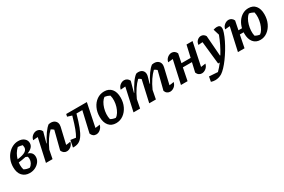

<svg xmlns="http://www.w3.org/2000/svg" viewBox="100 -1599 4287 2898"><g transform="rotate(-30 2243.5 -149.5)"><path d="M199 11Q119 11 70.5 -41Q22 -93 22 -191Q22 -255 43 -311Q64 -367 101 -408.5Q138 -450 184.5 -473Q231 -496 283 -496Q346 -496 384.5 -464Q423 -432 423 -382Q423 -303 314 -262Q398 -238 398 -158Q398 -111 370.5 -73Q343 -35 298 -12Q253 11 199 11ZM319 -368Q319 -384 314 -407Q294 -413 275 -416.5Q256 -420 235 -421Q165 -355 140 -261Q234 -272 276.5 -298Q319 -324 319 -368ZM128 -167Q128 -123 140 -86Q182 -62 235 -59Q265 -78 282 -110Q299 -142 299 -177Q299 -197 292 -218Q277 -225 259 -232Q226 -225 193.5 -219.5Q161 -214 131 -211Q128 -190 128 -167ZM210 -46Q213 -47 217 -49Z M483 0 571 -400Q554 -399 534.5 -397.5Q515 -396 487 -393Q496 -439 530 -465.5Q564 -492 601 -492Q628 -492 650 -478Q672 -464 686 -435L636 -252L641 -250Q683 -333 727.5 -395.5Q772 -458 811 -486Q833 -490 846 -490Q895 -490 923.5 -463.5Q952 -437 952 -394Q952 -377 948 -361L883 -83Q909 -85 927 -88Q945 -91 963 -95Q952 -47 917.5 -20Q883 7 845 7Q818 7 796 -8.5Q774 -24 762 -55L843 -372Q821 -392 797 -403Q751 -361 708 -297Q665 -233 627 -149L598 0Z M952 3 976 -116 1066 -103Q1120 -188 1177 -395L1185 -421L1108 -445L1117 -487H1477L1394 -84Q1434 -87 1475 -95Q1464 -50 1430.5 -21Q1397 8 1357 8Q1328 8 1306.5 -8.5Q1285 -25 1274 -55L1357 -416H1255Q1220 -290 1188.5 -207Q1157 -124 1123 -77Q1089 -30 1048 -12Q1007 6 952 3Z M1704 11Q1623 11 1577.5 -44Q1532 -99 1532 -195Q1532 -280 1564.5 -348.5Q1597 -417 1653.5 -456.5Q1710 -496 1781 -496Q1862 -496 1907.5 -442.5Q1953 -389 1953 -292Q1953 -207 1920 -138.5Q1887 -70 1830.5 -29.5Q1774 11 1704 11ZM1736 -62Q1766 -80 1789 -117Q1812 -154 1826.5 -201Q1841 -248 1843.5 -298.5Q1846 -349 1834 -393Q1793 -416 1748 -422Q1718 -403 1695 -365Q1672 -327 1658 -279.5Q1644 -232 1641.5 -182.5Q1639 -133 1650 -90Q1687 -68 1736 -62Z M2009 0 2097 -400Q2080 -399 2060.5 -397.5Q2041 -396 2013 -393Q2022 -439 2056 -465.5Q2090 -492 2127 -492Q2154 -492 2176 -478Q2198 -464 2212 -435L2162 -252L2167 -250Q2209 -333 2253 -395.5Q2297 -458 2337 -486Q2349 -489 2357.5 -490Q2366 -491 2373 -491Q2419 -491 2445.5 -466Q2472 -441 2472 -400Q2472 -382 2467 -364L2436 -252L2442 -250Q2483 -333 2527.5 -395.5Q2572 -458 2612 -486Q2634 -490 2647 -490Q2696 -490 2724.5 -463.5Q2753 -437 2753 -394Q2753 -377 2749 -361L2684 -83Q2710 -85 2727.5 -88Q2745 -91 2763 -95Q2753 -47 2718.5 -20Q2684 7 2646 7Q2619 7 2596.5 -8.5Q2574 -24 2563 -55L2644 -372Q2622 -392 2597 -403Q2551 -360 2508 -296.5Q2465 -233 2428 -150L2399 0H2283L2367 -374Q2346 -393 2323 -403Q2276 -359 2233 -295Q2190 -231 2153 -149L2124 0Z M2836 0 2925 -401Q2880 -399 2840 -393Q2849 -439 2883 -466Q2917 -493 2955 -493Q2981 -493 3003 -478.5Q3025 -464 3038 -435L3007 -281H3167L3214 -487H3319L3235 -84Q3275 -88 3317 -95Q3306 -47 3271 -20Q3236 7 3199 7Q3172 7 3149.5 -8.5Q3127 -24 3115 -55L3152 -216H2994L2951 0Z M3484 0 3441 -397Q3412 -395 3396.5 -394Q3381 -393 3367 -391Q3371 -437 3400.5 -464Q3430 -491 3466 -491Q3489 -491 3508.5 -479Q3528 -467 3541 -444L3568 -91H3575Q3615 -156 3650 -227Q3685 -298 3712 -371L3680 -476Q3713 -488 3742 -488Q3805 -488 3805 -429Q3805 -403 3790 -359Q3772 -304 3741 -241Q3710 -178 3672 -115.5Q3634 -53 3593 3Q3552 59 3512.5 100.5Q3473 142 3441 163Q3385 197 3323 197Q3286 197 3251 185L3267 100L3417 110Q3466 62 3513 -1Z M3829 0 3918 -401Q3873 -399 3833 -393Q3842 -439 3876 -466Q3910 -493 3948 -493Q3974 -493 3996 -478.5Q4018 -464 4031 -435L4000 -281H4062Q4077 -344 4110.5 -392.5Q4144 -441 4191.5 -468.5Q4239 -496 4295 -496Q4374 -496 4417.5 -443Q4461 -390 4461 -295Q4461 -209 4428.5 -140Q4396 -71 4341 -30Q4286 11 4218 11Q4140 11 4096 -43Q4052 -97 4052 -192Q4052 -204 4053 -216H3987L3944 0ZM4250 -62Q4277 -80 4299 -117Q4321 -154 4335 -201.5Q4349 -249 4352 -299Q4355 -349 4345 -393Q4325 -404 4305 -411.5Q4285 -419 4263 -422Q4236 -402 4214 -364.5Q4192 -327 4178.5 -279.5Q4165 -232 4162 -182.5Q4159 -133 4169 -90Q4206 -67 4250 -62Z"/></g></svg>

Font: Piazzolla SemiBold
Style: Italic
Weight: 600
Italic angle: -11.3°
Designer: Juan Pablo del Peral
Foundry: Huerta Tipografica
Version: Version 1.330